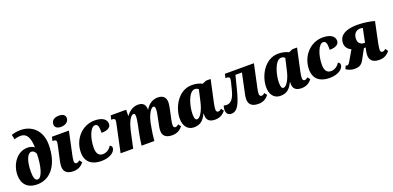

<svg xmlns="http://www.w3.org/2000/svg" viewBox="3 -1701 5391 2635"><g transform="rotate(-20 2698.0 -383.0)"><path d="M234 10C445 10 566 -183 566 -449C566 -659 432 -770 269 -770C209 -770 159 -757 136 -747L150 -679C171 -687 209 -695 241 -695C339 -695 371 -611 375 -479C346 -502 309 -510 275 -510C120 -510 19 -356 19 -201C19 -75 88 10 234 10ZM262 -52C224 -52 208 -94 208 -181C208 -344 252 -440 308 -440C330 -440 355 -426 371 -387C368 -206 325 -52 262 -52Z M809 -620C868 -620 924 -651 924 -709C924 -758 880 -776 833 -776C776 -776 720 -754 720 -686C720 -641 760 -620 809 -620ZM762 10C842 10 883 -27 915 -65L886 -103C869 -88 856 -80 837 -80C820 -80 809 -95 809 -119C809 -142 815 -177 824 -217L892 -536H644L631 -477H650C676 -477 687 -464 687 -446C687 -432 682 -411 676 -381L631 -174C627 -153 624 -128 624 -106C624 -47 653 10 762 10Z M1171 10C1305 10 1377 -54 1377 -110C1377 -128 1368 -141 1347 -149C1322 -105 1275 -72 1221 -72C1161 -72 1131 -115 1131 -196C1131 -343 1189 -483 1251 -483C1301 -483 1303 -431 1303 -353C1407 -353 1441 -394 1441 -436C1441 -497 1389 -546 1268 -546C1082 -546 943 -385 943 -196C943 -51 1039 10 1171 10Z M2206 10C2284 10 2327 -27 2359 -65L2331 -103C2313 -88 2300 -80 2282 -80C2265 -80 2254 -95 2254 -119C2254 -139 2257 -163 2265 -200L2290 -316C2300 -365 2308 -408 2308 -435C2308 -497 2276 -546 2192 -546C2115 -546 2057 -508 2012 -434H2009C2010 -437 2010 -442 2010 -445C2008 -505 1978 -546 1904 -546C1836 -546 1780 -514 1729 -446H1726L1728 -536H1502L1489 -477H1507C1534 -477 1544 -464 1544 -446C1544 -433 1540 -412 1533 -381L1452 0H1636L1686 -233C1707 -332 1752 -447 1803 -447C1824 -447 1825 -420 1825 -399C1825 -384 1821 -344 1809 -286L1793 -210C1780 -145 1765 -67 1758 0H1945C1950 -67 1961 -140 1972 -196L1981 -248C1995 -322 2043 -447 2093 -447C2115 -447 2117 -420 2117 -399C2117 -370 2107 -320 2100 -287L2077 -174C2071 -150 2069 -124 2069 -100C2069 -45 2098 10 2206 10Z M2523 10C2621 10 2666 -40 2706 -121H2711C2710 -113 2710 -105 2710 -93C2710 -30 2748 10 2830 10C2911 10 2952 -27 2984 -65L2956 -103C2938 -88 2925 -80 2907 -80C2890 -80 2879 -95 2879 -119C2879 -145 2885 -178 2893 -217L2962 -536H2895L2838 -512C2808 -529 2751 -546 2690 -546C2487 -546 2377 -328 2377 -168C2377 -67 2427 10 2523 10ZM2600 -80C2577 -80 2563 -99 2563 -167C2563 -273 2614 -480 2710 -480C2725 -480 2746 -475 2762 -458L2723 -288C2700 -182 2648 -80 2600 -80Z M3069 10C3161 10 3204 -89 3254 -287L3301 -473H3396L3333 -174C3328 -153 3325 -128 3325 -106C3325 -47 3355 10 3463 10C3544 10 3585 -27 3616 -65L3588 -103C3572 -88 3559 -80 3543 -80C3522 -80 3511 -95 3511 -119C3511 -142 3516 -174 3526 -217L3594 -536H3170L3157 -477H3179C3206 -477 3218 -466 3218 -447C3218 -436 3215 -420 3210 -398L3183 -292C3151 -163 3102 -126 3048 -126C3034 -126 3021 -128 3006 -133C2999 -111 2995 -90 2995 -71C2995 -23 3019 10 3069 10Z M3785 10C3883 10 3928 -40 3968 -121H3973C3972 -113 3972 -105 3972 -93C3972 -30 4010 10 4092 10C4173 10 4214 -27 4246 -65L4218 -103C4200 -88 4187 -80 4169 -80C4152 -80 4141 -95 4141 -119C4141 -145 4147 -178 4155 -217L4224 -536H4157L4100 -512C4070 -529 4013 -546 3952 -546C3749 -546 3639 -328 3639 -168C3639 -67 3689 10 3785 10ZM3862 -80C3839 -80 3825 -99 3825 -167C3825 -273 3876 -480 3972 -480C3987 -480 4008 -475 4024 -458L3985 -288C3962 -182 3910 -80 3862 -80Z M4503 10C4637 10 4709 -54 4709 -110C4709 -128 4700 -141 4679 -149C4654 -105 4607 -72 4553 -72C4493 -72 4463 -115 4463 -196C4463 -343 4521 -483 4583 -483C4633 -483 4635 -431 4635 -353C4739 -353 4773 -394 4773 -436C4773 -497 4721 -546 4600 -546C4414 -546 4275 -385 4275 -196C4275 -51 4371 10 4503 10Z M4869 10C4920 10 4966 1 5002 -65L5084 -215H5109L5100 -173C5095 -151 5092 -128 5092 -106C5092 -47 5122 10 5230 10C5310 10 5351 -27 5383 -65L5355 -103C5337 -88 5324 -80 5306 -80C5289 -80 5278 -95 5278 -119C5278 -138 5284 -176 5292 -217L5354 -512C5308 -526 5207 -546 5110 -546C4891 -546 4836 -459 4836 -375C4836 -316 4873 -279 4917 -258L4832 -112C4810 -73 4799 -70 4788 -70C4781 -70 4775 -72 4767 -76L4746 -30C4759 -19 4806 10 4869 10ZM5119 -278C5068 -278 5024 -302 5024 -368C5024 -437 5062 -485 5126 -485C5137 -485 5149 -484 5164 -480L5123 -278Z"/></g></svg>

Font: Noto Serif SemiCondensed Black
Style: Italic
Weight: 900
Width: 4
Italic angle: -12°
Designer: Monotype Design Team
Foundry: Monotype Imaging Inc.
Version: Version 2.014